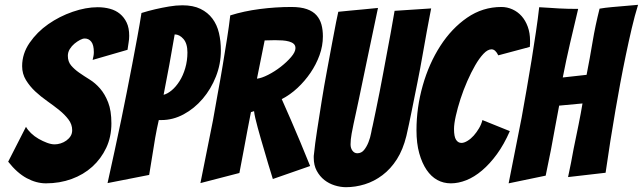

<svg xmlns="http://www.w3.org/2000/svg" viewBox="-20 -760 2672 798"><path d="M171 2Q131 2 91 -19.5Q51 -41 14 -88L88 -233Q95 -220 109 -206.5Q123 -193 140.5 -183Q158 -173 175.5 -166.5Q193 -160 207 -160Q219 -160 232 -164Q245 -168 256 -176Q267 -184 273.5 -194.5Q280 -205 280 -219Q280 -243 264.5 -263.5Q249 -284 226 -302.5Q203 -321 176 -340Q149 -359 126.5 -380Q104 -401 88 -427Q72 -453 72 -485Q72 -537 103 -582Q134 -627 180.5 -659.5Q227 -692 282 -711Q337 -730 386 -730Q413 -730 437 -723.5Q461 -717 478.5 -702.5Q496 -688 506.5 -666Q517 -644 517 -611Q517 -597 514.5 -583Q512 -569 510 -553L365 -511Q367 -519 368.5 -527Q370 -535 370 -543Q370 -573 359.5 -586.5Q349 -600 332 -600Q324 -600 312.5 -594Q301 -588 289.5 -578.5Q278 -569 270 -556Q262 -543 262 -528Q262 -504 275.5 -488Q289 -472 309 -458Q329 -444 352.5 -429.5Q376 -415 396 -392Q416 -369 429.5 -334.5Q443 -300 443 -247Q443 -191 421.5 -145.5Q400 -100 363.5 -67Q327 -34 277.5 -16Q228 2 171 2Z M427 1Q457 -134 484 -263Q495 -317 507 -377Q519 -437 530 -495Q541 -553 551 -607Q561 -661 568 -706Q597 -715 625 -721.5Q653 -728 682.5 -733Q712 -738 738 -738Q783 -738 813.5 -723Q844 -708 863 -682.5Q882 -657 890 -623Q898 -589 898 -550Q898 -494 877.5 -442Q857 -390 822.5 -349.5Q788 -309 743.5 -285Q699 -261 651 -261H640Q632 -227 625 -187Q618 -147 613 -113Q606 -73 600 -33ZM660 -366Q676 -370 693.5 -384.5Q711 -399 726 -422.5Q741 -446 750 -477Q759 -508 759 -542Q759 -579 742.5 -598Q726 -617 706 -617Q695 -551 684 -492Q673 -433 660 -366Z M813 1Q840 -132 865 -259Q874 -313 885 -371.5Q896 -430 905.5 -487.5Q915 -545 923.5 -598.5Q932 -652 937 -696Q994 -714 1060 -722.5Q1126 -731 1191 -731Q1230 -731 1255.5 -722Q1281 -713 1295.5 -696.5Q1310 -680 1316 -658Q1322 -636 1322 -609Q1322 -569 1308 -530.5Q1294 -492 1270.5 -457.5Q1247 -423 1216.5 -394.5Q1186 -366 1151 -348Q1169 -308 1189.5 -260.5Q1210 -213 1228 -170Q1248 -120 1269 -70L1114 -16Q1094 -80 1078 -136Q1071 -159 1064 -183.5Q1057 -208 1051 -230Q1045 -252 1041 -269.5Q1037 -287 1036 -298L1023 -294Q1017 -262 1008.5 -219Q1000 -176 993 -136Q984 -89 975 -41ZM1048 -433Q1067 -435 1094.5 -449Q1122 -463 1147 -482.5Q1172 -502 1190 -523Q1208 -544 1208 -560Q1208 -571 1201 -577.5Q1194 -584 1181.5 -587.5Q1169 -591 1154 -592Q1139 -593 1123 -593Q1112 -593 1100.5 -592.5Q1089 -592 1080 -592Z M1418 18Q1395 18 1371 10.5Q1347 3 1328 -12Q1309 -27 1296.5 -50Q1284 -73 1284 -104Q1284 -108 1284 -112Q1284 -116 1285 -120Q1289 -161 1298 -219Q1307 -277 1317 -340Q1327 -403 1339 -466.5Q1351 -530 1360.5 -582Q1370 -634 1377 -668.5Q1384 -703 1386 -711Q1407 -713 1436 -716Q1465 -719 1490 -721Q1521 -724 1551 -727Q1525 -606 1505 -508Q1496 -466 1487.5 -424Q1479 -382 1471.5 -347Q1464 -312 1458.5 -286.5Q1453 -261 1449.5 -245Q1446 -229 1441.5 -204.5Q1437 -180 1437 -160Q1437 -144 1445 -133.5Q1453 -123 1465 -123Q1482 -123 1493 -136.5Q1504 -150 1511.5 -169Q1519 -188 1522.5 -207.5Q1526 -227 1529 -238Q1535 -267 1542.5 -302.5Q1550 -338 1557.5 -376.5Q1565 -415 1572.5 -455Q1580 -495 1587 -533Q1604 -621 1620 -715L1772 -725Q1772 -725 1767 -699Q1762 -673 1754 -630Q1746 -587 1736.5 -532Q1727 -477 1715 -417.5Q1703 -358 1691.5 -300.5Q1680 -243 1669 -195Q1655 -138 1629.5 -98Q1604 -58 1569.5 -32Q1535 -6 1496 6Q1457 18 1418 18Z M1854 2Q1823 2 1797.5 -12Q1772 -26 1753 -54Q1734 -82 1722.5 -123Q1711 -164 1711 -219Q1711 -313 1737 -404.5Q1763 -496 1810 -569Q1857 -642 1921.5 -686.5Q1986 -731 2064 -731Q2088 -731 2110 -721Q2132 -711 2148 -693Q2164 -675 2173.5 -649Q2183 -623 2183 -591Q2183 -585 2183 -578.5Q2183 -572 2182 -565L2051 -530Q2039 -555 2023 -555Q2007 -555 1989.5 -536.5Q1972 -518 1955 -488.5Q1938 -459 1922 -422.5Q1906 -386 1894 -349Q1882 -312 1874.5 -278.5Q1867 -245 1867 -224Q1867 -192 1875.5 -179Q1884 -166 1898 -166Q1909 -166 1923 -174.5Q1937 -183 1949 -196.5Q1961 -210 1971 -227Q1981 -244 1985 -261L2099 -215Q2075 -160 2045.5 -119.5Q2016 -79 1983.5 -51.5Q1951 -24 1918 -11Q1885 2 1854 2Z M2094 2Q2122 -138 2148 -271Q2158 -328 2169 -389.5Q2180 -451 2189.5 -511Q2199 -571 2207.5 -627.5Q2216 -684 2221 -730Q2244 -729 2263.5 -727.5Q2283 -726 2302 -725Q2321 -724 2340.5 -723.5Q2360 -723 2383 -723Q2366 -652 2349.5 -581Q2333 -510 2319 -438L2418 -449Q2432 -520 2443 -586.5Q2454 -653 2472 -724Q2495 -728 2523 -730.5Q2551 -733 2575 -735Q2599 -737 2615.5 -738.5Q2632 -740 2632 -740Q2618 -695 2605.5 -641.5Q2593 -588 2581 -530.5Q2569 -473 2558 -414Q2547 -355 2538 -302Q2516 -175 2497 -42L2341 -24Q2354 -84 2364 -141Q2374 -189 2384.5 -241Q2395 -293 2401 -330L2304 -321Q2297 -283 2287.5 -233Q2278 -183 2270 -138Q2259 -84 2248 -30Z"/></svg>

Font: Bangers
Style: Regular
Weight: 400
Designer: vernon adams
Foundry: Vernon Adams
Version: Version 2.000